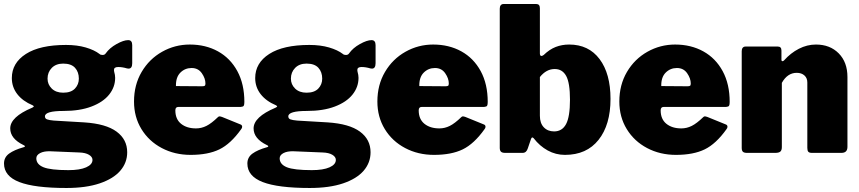

<svg xmlns="http://www.w3.org/2000/svg" viewBox="-24 -762 4280 957"><path d="M635 -537V-447Q635 -420 617 -420Q612 -420 609 -421Q586 -428 565 -428Q544 -428 544 -413Q544 -408 545 -405Q550 -388 550 -374Q550 -328 520 -290.5Q490 -253 432 -231Q374 -209 293 -209Q200 -209 200 -182Q200 -171 210.5 -167Q221 -163 244 -161L396 -152Q504 -145 557 -106Q610 -67 610 -3Q610 49 575.5 89Q541 129 473 152Q405 175 307 175Q149 175 72.5 145.5Q-4 116 -4 53Q-4 22 21.5 3.5Q47 -15 93 -28Q100 -29 100 -33Q100 -36 93 -39Q27 -71 27 -122Q27 -179 136 -225Q142 -228 144 -230.5Q146 -233 139 -237Q89 -258 62 -293Q35 -328 35 -373Q35 -448 105 -493Q175 -538 305 -538Q360 -538 403 -525.5Q446 -513 472 -493Q477 -488 487 -488Q498 -488 503 -496Q522 -523 557 -542.5Q592 -562 615 -562Q635 -562 635 -537ZM369 -370Q369 -403 350 -424Q331 -445 291 -445Q255 -445 234 -423.5Q213 -402 213 -370Q213 -341 234 -320.5Q255 -300 291 -300Q330 -300 349.5 -320.5Q369 -341 369 -370ZM226 -8Q195 -9 176 1Q157 11 157 27Q157 57 192.5 71.5Q228 86 317 86Q374 86 405.5 72Q437 58 437 35Q437 20 419.5 9.5Q402 -1 371 -2Z M953 -122Q980 -122 1005 -134.5Q1030 -147 1062 -178Q1066 -182 1070 -182Q1074 -182 1083 -179L1174 -142Q1183 -139 1183 -130Q1183 -124 1178 -118Q1126 -45 1069.5 -17.5Q1013 10 926 10Q847 10 782.5 -24Q718 -58 681 -118.5Q644 -179 644 -256Q644 -339 682 -403.5Q720 -468 784 -504Q848 -540 922 -540Q1001 -540 1062.5 -506Q1124 -472 1159 -407.5Q1194 -343 1194 -254Q1194 -240 1191 -235Q1188 -230 1176 -229H865Q850 -229 850 -212Q850 -168 878.5 -145Q907 -122 953 -122ZM983 -332Q993 -332 996.5 -334.5Q1000 -337 1000 -346Q1000 -371 982 -397Q964 -423 931 -423Q898 -423 875 -400Q852 -377 853 -333Z M1848 -537V-447Q1848 -420 1830 -420Q1825 -420 1822 -421Q1799 -428 1778 -428Q1757 -428 1757 -413Q1757 -408 1758 -405Q1763 -388 1763 -374Q1763 -328 1733 -290.5Q1703 -253 1645 -231Q1587 -209 1506 -209Q1413 -209 1413 -182Q1413 -171 1423.5 -167Q1434 -163 1457 -161L1609 -152Q1717 -145 1770 -106Q1823 -67 1823 -3Q1823 49 1788.5 89Q1754 129 1686 152Q1618 175 1520 175Q1362 175 1285.5 145.5Q1209 116 1209 53Q1209 22 1234.5 3.5Q1260 -15 1306 -28Q1313 -29 1313 -33Q1313 -36 1306 -39Q1240 -71 1240 -122Q1240 -179 1349 -225Q1355 -228 1357 -230.5Q1359 -233 1352 -237Q1302 -258 1275 -293Q1248 -328 1248 -373Q1248 -448 1318 -493Q1388 -538 1518 -538Q1573 -538 1616 -525.5Q1659 -513 1685 -493Q1690 -488 1700 -488Q1711 -488 1716 -496Q1735 -523 1770 -542.5Q1805 -562 1828 -562Q1848 -562 1848 -537ZM1582 -370Q1582 -403 1563 -424Q1544 -445 1504 -445Q1468 -445 1447 -423.5Q1426 -402 1426 -370Q1426 -341 1447 -320.5Q1468 -300 1504 -300Q1543 -300 1562.5 -320.5Q1582 -341 1582 -370ZM1439 -8Q1408 -9 1389 1Q1370 11 1370 27Q1370 57 1405.5 71.5Q1441 86 1530 86Q1587 86 1618.5 72Q1650 58 1650 35Q1650 20 1632.5 9.5Q1615 -1 1584 -2Z M2166 -122Q2193 -122 2218 -134.5Q2243 -147 2275 -178Q2279 -182 2283 -182Q2287 -182 2296 -179L2387 -142Q2396 -139 2396 -130Q2396 -124 2391 -118Q2339 -45 2282.5 -17.5Q2226 10 2139 10Q2060 10 1995.5 -24Q1931 -58 1894 -118.5Q1857 -179 1857 -256Q1857 -339 1895 -403.5Q1933 -468 1997 -504Q2061 -540 2135 -540Q2214 -540 2275.5 -506Q2337 -472 2372 -407.5Q2407 -343 2407 -254Q2407 -240 2404 -235Q2401 -230 2389 -229H2078Q2063 -229 2063 -212Q2063 -168 2091.5 -145Q2120 -122 2166 -122ZM2196 -332Q2206 -332 2209.5 -334.5Q2213 -337 2213 -346Q2213 -371 2195 -397Q2177 -423 2144 -423Q2111 -423 2088 -400Q2065 -377 2066 -333Z M2494 0Q2479 0 2473 -6Q2467 -12 2467 -25V-719Q2467 -730 2472 -736Q2477 -742 2486 -742H2649Q2667 -742 2667 -721V-496Q2667 -483 2675 -483Q2679 -483 2686 -488Q2715 -516 2746 -528Q2777 -540 2813 -540Q2910 -540 2964.5 -467.5Q3019 -395 3019 -269Q3019 -140 2959.5 -65Q2900 10 2792 10Q2746 10 2706 -12Q2666 -34 2636 -73Q2632 -77 2629 -77Q2626 -77 2623 -70L2607 -23Q2600 0 2581 0ZM2667 -185Q2667 -148 2686.5 -127.5Q2706 -107 2738 -107Q2778 -107 2797.5 -143.5Q2817 -180 2817 -265Q2817 -349 2798 -383.5Q2779 -418 2741 -418Q2699 -418 2667 -378Z M3372 -122Q3399 -122 3424 -134.5Q3449 -147 3481 -178Q3485 -182 3489 -182Q3493 -182 3502 -179L3593 -142Q3602 -139 3602 -130Q3602 -124 3597 -118Q3545 -45 3488.5 -17.5Q3432 10 3345 10Q3266 10 3201.5 -24Q3137 -58 3100 -118.5Q3063 -179 3063 -256Q3063 -339 3101 -403.5Q3139 -468 3203 -504Q3267 -540 3341 -540Q3420 -540 3481.5 -506Q3543 -472 3578 -407.5Q3613 -343 3613 -254Q3613 -240 3610 -235Q3607 -230 3595 -229H3284Q3269 -229 3269 -212Q3269 -168 3297.5 -145Q3326 -122 3372 -122ZM3402 -332Q3412 -332 3415.5 -334.5Q3419 -337 3419 -346Q3419 -371 3401 -397Q3383 -423 3350 -423Q3317 -423 3294 -400Q3271 -377 3272 -333Z M3673 -25V-507Q3673 -518 3678 -524Q3683 -530 3692 -530H3853Q3871 -530 3871 -510V-465Q3871 -457 3876 -457Q3880 -457 3884 -461Q3917 -498 3958 -519Q3999 -540 4043 -540Q4113 -540 4156.5 -496Q4200 -452 4200 -378V-30Q4200 0 4170 0H4023Q4010 0 4005 -5.5Q4000 -11 4000 -25V-351Q4000 -373 3985.5 -386Q3971 -399 3947 -399Q3901 -399 3873 -349V-29Q3873 -13 3865.5 -6.5Q3858 0 3840 0H3699Q3685 0 3679 -5.5Q3673 -11 3673 -25Z"/></svg>

Font: Libre Franklin Black
Style: Regular
Weight: 900
Designer: Pablo Impallari, Rodrigo Fuenzalida
Foundry: Impallari Type
Version: Version 1.002; ttfautohint (v1.5)